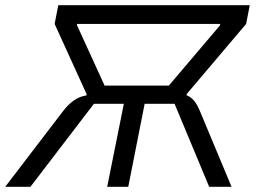

<svg xmlns="http://www.w3.org/2000/svg" viewBox="-44 -718 990 738"><path d="M-24 0 197 -289Q219 -318 241.5 -333Q264 -348 288 -351L289 -356L166 -626L180 -698H916L902 -626L674 -357L673 -352Q689 -346 701.5 -331.5Q714 -317 727 -285L846 0H760L627 -319H512L449 0H368L432 -319H317L73 0ZM358 -389H605L802 -621V-626H252V-621Z"/></svg>

Font: IBM Plex Sans
Style: Italic
Weight: 400
Italic angle: -11.31°
Designer: Mike Abbink, Paul van der Laan, Pieter van Rosmalen
Foundry: Bold Monday
Version: Version 3.201